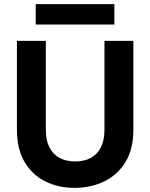

<svg xmlns="http://www.w3.org/2000/svg" viewBox="-20 -898 728 930"><path d="M341 12Q263 12 200 -19Q137 -50 99.5 -112.5Q62 -175 62 -271V-700H202V-270Q202 -219 219 -185Q236 -151 268 -133.5Q300 -116 344 -116Q389 -116 420.5 -133.5Q452 -151 469 -185Q486 -219 486 -270V-700H626V-271Q626 -175 587.5 -112.5Q549 -50 484 -19Q419 12 341 12ZM153 -779V-878H534V-779Z"/></svg>

Font: DM Sans 24pt ExtraBold
Style: Regular
Weight: 800
Designer: Colophon Foundry, Jonny Pinhorn
Foundry: Colophon Foundry
Version: Version 4.004;gftools[0.9.30]